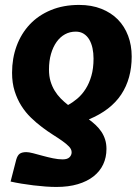

<svg xmlns="http://www.w3.org/2000/svg" viewBox="-20 -753 555 780"><path d="M256.5 -326.5Q276 -337 294.8 -353Q313.5 -369 328 -391.8Q342.5 -414.5 351.2 -444.8Q360 -475 360 -515Q360 -537.5 355.8 -557.2Q351.5 -577 342.8 -592Q334 -607 320.2 -615.8Q306.5 -624.5 287.5 -624.5Q264 -624.5 244.2 -613.8Q224.5 -603 210 -582.8Q195.5 -562.5 187.2 -534Q179 -505.5 179 -470.5Q179 -444 185.2 -423Q191.5 -402 202 -384.8Q212.5 -367.5 226.5 -353.2Q240.5 -339 256.5 -326.5ZM46 -104.5Q51 -122 60.2 -128.5Q69.5 -135 87 -135Q97 -135 114.5 -130.5Q132 -126 152.8 -120.2Q173.5 -114.5 195 -110Q216.5 -105.5 234.5 -105.5Q253.5 -105.5 262.2 -114Q271 -122.5 271 -134.5Q271 -146.5 260.5 -157.5Q250 -168.5 233 -180.5Q216 -192.5 194.2 -206.2Q172.5 -220 150 -237Q127.5 -254 105.8 -275Q84 -296 67 -322.8Q50 -349.5 39.5 -382.8Q29 -416 29 -457.5Q29 -516 47.5 -566.2Q66 -616.5 101 -653.8Q136 -691 186.8 -712Q237.5 -733 301.5 -733Q352 -733 391.8 -717.2Q431.5 -701.5 458.8 -673.8Q486 -646 500.5 -607.5Q515 -569 515 -523.5Q515 -433.5 472.5 -369.2Q430 -305 341 -268Q356 -257 369 -244.8Q382 -232.5 391.8 -218Q401.5 -203.5 407 -186.2Q412.5 -169 412.5 -148Q412.5 -113.5 399.2 -85.2Q386 -57 360 -36.5Q334 -16 296.2 -4.8Q258.5 6.5 209 6.5Q189.5 6.5 165.2 4.8Q141 3 116 0Q91 -3 66.8 -7Q42.5 -11 23 -15.5Z"/></svg>

Font: Lato ExtraBold
Style: Italic
Weight: 800
Italic angle: -7°
Designer: Lukasz Dziedzic with Adam Twardoch and Botio Nikoltchev
Foundry: tyPoland Lukasz Dziedzic
Version: Version 2.015; 2015-08-06; http://www.latofonts.com/